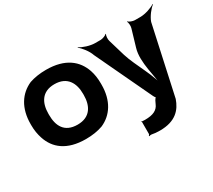

<svg xmlns="http://www.w3.org/2000/svg" viewBox="-143 -832 1461 1315"><g transform="rotate(-30 588.0 -175.0)"><path d="M40 -269V-259C40 -220 46 -185 57 -152C88 -58 166 10 318 10C368 10 413 3 452 -11C540 -49 596 -134 596 -259V-269C596 -308 591 -343 580 -376C548 -470 469 -538 317 -538C267 -538 224 -531 185 -518C96 -479 40 -394 40 -269ZM455 -269V-259C455 -176 420 -104 318 -104C213 -104 181 -175 181 -259V-269C181 -351 215 -424 317 -424C419 -424 455 -352 455 -269ZM708 100V194C708 199 703 205 701 206L703 210C707 208 716 206 721 207C740 211 761 213 786 213C911 213 962 151 987 79L1105 -462C1117 -498 1153 -543 1176 -560L1174 -563C1150 -546 1096 -528 1058 -528H1014C999 -528 972 -538 965 -547L962 -545C969 -536 971 -507 966 -492L927 -360C896 -258 947 -120 947 -40H951C951 -120 862 -258 831 -360L792 -492C787 -507 789 -536 796 -545L793 -547C786 -538 759 -528 744 -528H700C661 -528 607 -546 583 -563L581 -560C604 -543 640 -498 652 -461L862 -17C863 -13 873 3 878 3V-1C873 -1 863 14 861 18L850 41C834 80 799 98 734 98C726 98 719 97 711 97C710 97 710 95 710 94L704 96C705 97 708 99 708 100Z"/></g></svg>

Font: Asimov
Style: EdgeWide
Weight: 500
Designer: Google
Version: Version 2.000980: 2014